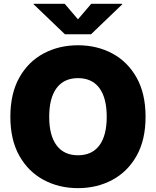

<svg xmlns="http://www.w3.org/2000/svg" viewBox="-20 -974 815 1004"><path d="M387.7 9.8Q288.6 9.8 208.3 -33.2Q127.9 -76.2 81.1 -159.4Q34.2 -242.7 34.2 -363.3Q34.2 -484.9 81.1 -568.4Q127.9 -651.9 208.3 -694.6Q288.6 -737.3 387.7 -737.3Q486.8 -737.3 566.9 -694.6Q647 -651.9 694.1 -568.4Q741.2 -484.9 741.2 -363.3Q741.2 -242.2 694.1 -158.9Q647 -75.7 566.9 -33Q486.8 9.8 387.7 9.8ZM387.7 -162.1Q461.4 -162.1 499.8 -213.9Q538.1 -265.6 538.1 -363.3Q538.1 -461.4 499.8 -513.4Q461.4 -565.4 387.7 -565.4Q314.5 -565.4 275.9 -513.4Q237.3 -461.4 237.3 -363.3Q237.3 -265.6 275.9 -213.9Q314.5 -162.1 387.7 -162.1ZM318.4 -954.1 387.7 -873 457 -954.1H619.1V-951.2L456.1 -794.9H319.3L156.2 -951.2V-954.1Z"/></svg>

Font: Inter Black
Style: Regular
Weight: 900
Designer: Rasmus Andersson
Foundry: rsms
Version: Version 4.000;git-a52131595